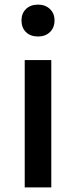

<svg xmlns="http://www.w3.org/2000/svg" viewBox="-20 -811 328 831"><path d="M87 0V-551H202V0ZM145 -653Q112 -653 92.5 -672Q73 -691 73 -723Q73 -753 92.5 -772Q112 -791 145 -791Q176 -791 196 -772Q216 -753 216 -723Q216 -691 196 -672Q176 -653 145 -653Z"/></svg>

Font: Noto Sans KR Medium
Style: Regular
Weight: 500
Designer: Ryoko NISHIZUKA  (kana, bopomofo & ideographs); Paul D. Hunt (Latin, Greek & Cyrillic); Sandoll Communications , Soo-you
Foundry: Adobe
Version: Version 2.004-H2;hotconv 1.0.118;makeotfexe 2.5.65603